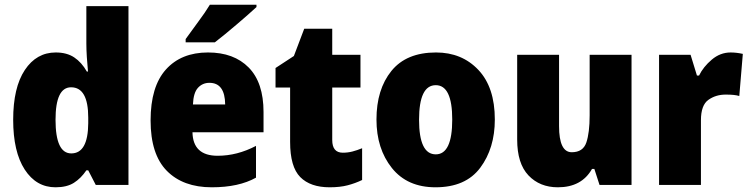

<svg xmlns="http://www.w3.org/2000/svg" viewBox="-20 -786 3186 816"><path d="M216 -277Q216 -415 282 -415Q355 -415 355 -286V-262Q354 -134 283 -134Q216 -134 216 -277ZM347 -62H355L387 0H526V-760H347V-601Q347 -576 349 -544Q351 -512 354 -482H349Q327 -521 295.5 -542Q264 -563 217 -563Q135 -563 85.5 -488.5Q36 -414 36 -277Q36 -141 85 -65.5Q134 10 216 10Q264 10 294 -9Q324 -28 347 -62Z M872 -766Q852 -733 822.5 -693.5Q793 -654 769 -620V-606H893Q932 -636 986.5 -682.5Q1041 -729 1070 -756V-766ZM620 -274Q620 -130 689 -60Q758 10 880 10Q995 10 1068 -31V-166Q988 -124 905 -124Q800 -124 798 -224H1100V-310Q1100 -435 1037 -499Q974 -563 864 -563Q750 -563 685 -490.5Q620 -418 620 -274ZM937 -342H800Q802 -392 821.5 -413Q841 -434 870 -434Q936 -434 937 -342Z M1392 -191V-414H1512V-553H1392V-664H1273L1229 -548L1151 -497V-414H1213V-183Q1213 -77 1256 -33.5Q1299 10 1381 10Q1425 10 1457.5 1.5Q1490 -7 1519 -21V-156Q1497 -147 1477.5 -142Q1458 -137 1437 -137Q1392 -137 1392 -191Z M1833 -563Q1707 -563 1643.5 -484.5Q1580 -406 1580 -278Q1580 -154 1645.5 -72Q1711 10 1831 10Q1959 10 2021 -73Q2083 -156 2083 -278Q2083 -415 2013 -489Q1943 -563 1833 -563ZM1832 -424Q1902 -424 1902 -278Q1902 -130 1832 -130Q1761 -130 1761 -277Q1761 -424 1832 -424Z M2486 -553V-296Q2486 -222 2472 -180.5Q2458 -139 2410 -139Q2356 -139 2356 -250V-553H2178V-193Q2178 -91 2226 -40.5Q2274 10 2351 10Q2452 10 2496 -68H2506L2528 0H2664V-553Z M2951 -465H2942L2915 -553H2781V0H2959V-275Q2959 -339 2990.5 -361.5Q3022 -384 3064 -384Q3085 -384 3098.5 -382.5Q3112 -381 3122 -378L3137 -557Q3110 -563 3085 -563Q3041 -563 3005 -532.5Q2969 -502 2951 -465Z"/></svg>

Font: Noto Sans UI SemiCondensed Black
Style: Regular
Weight: 900
Width: 4
Designer: Monotype Design Team
Foundry: Monotype Imaging Inc.
Version: 1.001